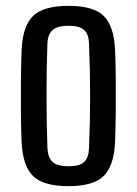

<svg xmlns="http://www.w3.org/2000/svg" viewBox="-20 -628 467 656"><path d="M214 8Q128 8 93 -26.5Q58 -61 54 -140Q52 -179 51.5 -236Q51 -293 51.5 -353Q52 -413 54 -460Q58 -540 93.5 -574Q129 -608 214 -608Q300 -608 334.5 -573.5Q369 -539 373 -460Q375 -416 375.5 -359.5Q376 -303 375.5 -245.5Q375 -188 373 -140Q369 -61 334 -26.5Q299 8 214 8ZM214 -60Q253 -60 268 -75Q283 -90 284 -121Q288 -211 288 -299Q288 -387 284 -480Q283 -512 267 -526Q251 -540 214 -540Q176 -540 159.5 -525Q143 -510 142 -478Q139 -400 139 -306.5Q139 -213 142 -122Q144 -89 160 -74.5Q176 -60 214 -60Z"/></svg>

Font: Big Shoulders Text Medium
Style: Regular
Weight: 500
Designer: Patric King
Foundry: XO Type Co
Version: Version 1.000; ttfautohint (v1.8.2)